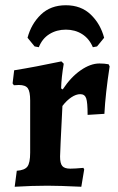

<svg xmlns="http://www.w3.org/2000/svg" viewBox="-20 -708 451 732"><path d="M95 -126V-325Q95 -359 86 -371.5Q77 -384 52 -384L33 -383L28 -390L34 -440Q115 -453 214 -474L223 -465Q214 -412 213 -371L219 -367Q250 -414 287.5 -440Q325 -466 359 -466Q378 -466 394 -463L398 -455Q382 -351 378 -274L314 -270Q314 -318 308.5 -333.5Q303 -349 286 -349Q270 -349 252 -337Q234 -325 218 -304Q209 -128 209 -111Q209 -85 217.5 -75Q226 -65 248 -65Q265 -65 298 -68L301 -62L290 4Q206 0 161 0Q103 0 36 4L44 -57Q74 -59 84.5 -73Q95 -87 95 -126ZM128 -528 112 -531 85 -564Q99 -617 136 -652.5Q173 -688 231 -688Q289 -688 326 -652.5Q363 -617 377 -564L350 -531L334 -528Q320 -561 293 -578Q266 -595 231 -595Q196 -595 168.5 -578Q141 -561 128 -528Z"/></svg>

Font: Alegreya
Style: Bold
Weight: 700
Designer: Juan Pablo del Peral
Foundry: Huerta Tipografica
Version: Version 2.008; ttfautohint (v1.8)